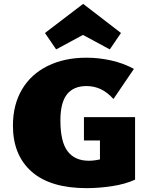

<svg xmlns="http://www.w3.org/2000/svg" viewBox="-20 -966 774 995"><path d="M680 -359V-35Q630 -12 562 -1.5Q494 9 429 9Q241 9 144 -76.5Q47 -162 47 -315Q47 -423 94 -502.5Q141 -582 227.5 -624.5Q314 -667 428 -667Q493 -667 557 -652.5Q621 -638 674 -609L568 -453Q535 -489 501 -504.5Q467 -520 428 -520Q361 -520 327 -477Q293 -434 293 -342Q293 -231 330.5 -182Q368 -133 440 -133Q468 -133 498 -140V-238H415V-359ZM549 -710 410 -785 271 -710 213 -795 411 -946 607 -795Z"/></svg>

Font: Ysabeau Black
Style: Regular
Weight: 900
Designer: Christian Thalmann (Catharsis Fonts)
Version: Version 0.003